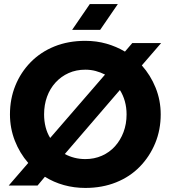

<svg xmlns="http://www.w3.org/2000/svg" viewBox="-20 -913 839 945"><path d="M400 12Q345 12 294.5 -2Q244 -16 201 -43L165 0H23L119 -111Q77 -159 53 -220.5Q29 -282 29 -350Q29 -426 55.5 -491.5Q82 -557 131 -607Q180 -657 248 -684.5Q316 -712 400 -712Q455 -712 504 -698Q553 -684 595 -659L631 -701H773L678 -591Q721 -543 746 -481Q771 -419 771 -350Q771 -274 744 -208.5Q717 -143 668.5 -93Q620 -43 551.5 -15.5Q483 12 400 12ZM400 -130Q444 -130 481.5 -146.5Q519 -163 546 -193Q573 -223 588 -263Q603 -303 603 -350Q603 -384 594.5 -414.5Q586 -445 570 -470L299 -155Q321 -143 346.5 -136.5Q372 -130 400 -130ZM227 -234 497 -546Q475 -557 451 -563.5Q427 -570 400 -570Q355 -570 318 -553.5Q281 -537 253.5 -507Q226 -477 211.5 -437Q197 -397 197 -350Q197 -317 204.5 -287.5Q212 -258 227 -234ZM335 -766 422 -893H560L473 -766Z"/></svg>

Font: MuseoModerno Thin
Style: Bold
Weight: 700
Version: Version 1.003